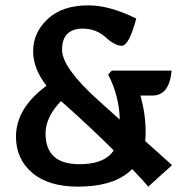

<svg xmlns="http://www.w3.org/2000/svg" viewBox="-20 -679 676 710"><path d="M468.8 -53.7Q461.9 -46.9 454.6 -41Q390.6 11.2 268.1 11.2Q159.2 11.2 99.1 -40Q39.1 -91.3 39.1 -173.3Q39.1 -278.8 151.9 -361.8Q102.5 -425.3 102.5 -489.3Q102.5 -558.1 156.2 -608.6Q210 -659.2 307.1 -659.2Q385.3 -659.2 483.9 -610.4Q457 -509.8 430.2 -509.8Q404.8 -509.8 370.1 -541.5Q335.4 -573.2 285.2 -573.2Q250 -573.2 229.7 -554.4Q209.5 -535.6 209.5 -494.6Q209.5 -429.2 342.3 -309.1L422.9 -236.8Q420.9 -324.2 379.9 -403.8L393.6 -418H614.7Q606.4 -325.7 543.5 -325.7H499.5Q518.6 -256.3 518.6 -190.9Q518.6 -175.8 517.1 -157.2L616.2 -68.4L528.3 11.2Q513.2 -7.8 468.8 -53.7ZM205.6 -305.2Q148.4 -246.1 148.4 -185.1Q148.4 -129.4 179.2 -100.6Q210 -71.8 273.9 -71.8Q350.1 -71.8 386.7 -106Q394 -113.3 400.4 -123Q311 -211.9 212.9 -298.8Q209 -302.2 205.6 -305.2Z"/></svg>

Font: ALMAS
Style: Bold
Weight: 700
Designer: ALMAS Font/ by Husham Jawad Kadhim, derived from the Bainsely font by/ Paul James MIller
Foundry: High-Logic / Made with FontCreator
Version: Version 1.411;September 19, 2021;FontCreator 14.0.0.2814 32-